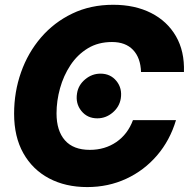

<svg xmlns="http://www.w3.org/2000/svg" viewBox="-20 -759 778 791"><path d="M339.4 11.7Q250 11.7 182.1 -24.2Q114.3 -60.1 76.2 -127.7Q38.1 -195.3 38.1 -290.5Q38.1 -380.4 66.7 -461.2Q95.2 -542 148.9 -604.5Q202.6 -667 277.8 -703.1Q353 -739.3 446.3 -739.3Q535.6 -739.3 602.3 -705.6Q668.9 -671.9 704.8 -609.9Q740.7 -547.9 737.8 -462.4H561Q559.1 -521 528.1 -553.5Q497.1 -585.9 441.4 -585.9Q384.3 -585.9 341.6 -559.8Q298.8 -533.7 270.3 -490.5Q241.7 -447.3 227.3 -395.3Q212.9 -343.3 212.9 -292Q212.9 -220.2 247.6 -180.9Q282.2 -141.6 350.1 -141.6Q412.1 -141.6 459.2 -173.8Q506.3 -206.1 527.8 -264.2H705.1Q680.2 -180.7 627 -118.7Q573.7 -56.6 500 -22.5Q426.3 11.7 339.4 11.7ZM380.9 -271.5Q339.8 -271.5 315.2 -302Q290.5 -332.5 297.4 -374.5Q302.7 -408.7 330.8 -432.1Q358.9 -455.6 394 -455.6Q435.1 -455.6 459.7 -425.3Q484.4 -395 477.5 -352.5Q471.7 -318.4 443.8 -294.9Q416 -271.5 380.9 -271.5Z"/></svg>

Font: Inter Display ExtraBold
Style: Italic
Weight: 800
Italic angle: -9.39999°
Designer: Rasmus Andersson
Foundry: rsms
Version: Version 4.000;git-a52131595